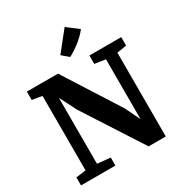

<svg xmlns="http://www.w3.org/2000/svg" viewBox="-223 -1157 1243 1317"><g transform="rotate(-30 398.0 -499.0)"><path d="M34.5 0V-63.5L113 -73.5V-663.5Q100 -666 86.8 -668.2Q73.5 -670.5 60.5 -672.5Q47.5 -674.5 34.5 -676.5V-743H281L559 -306.5L615.5 -189V-663.5L530 -676.5V-743H782V-676.5L706 -663.5V0H570L271 -463.5L203.5 -596V-74L307 -63.5V0ZM411 -800 358.5 -844.5 480.5 -997.5 570 -929Q554.5 -908.5 535 -889.5Q515.5 -870.5 494 -853.8Q472.5 -837 451.2 -823.2Q430 -809.5 411.5 -800Z"/></g></svg>

Font: Merriweather ExtraBold
Style: Regular
Weight: 800
Version: Version 2.100